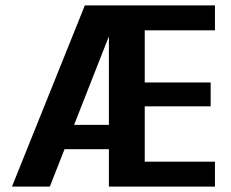

<svg xmlns="http://www.w3.org/2000/svg" viewBox="-20 -695 860 715"><path d="M24.5 0H165.5L410 -622L410.5 -675H296ZM165 -139.5H417.5V-230H191ZM385.5 0H780.5V-93H519V-299H764.5V-388H519V-582H780.5V-675H385.5Z"/></svg>

Font: Anybody SemiCondensed SemiBold
Style: Regular
Weight: 600
Width: 4
Version: Version 1.113;gftools[0.9.25]